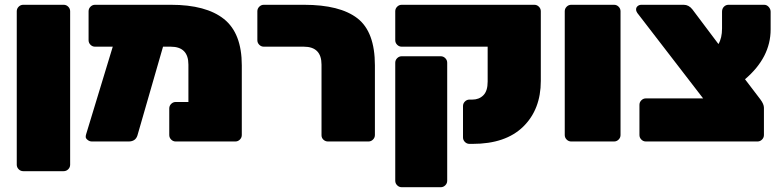

<svg xmlns="http://www.w3.org/2000/svg" viewBox="-20 -591 3254 802"><path d="M273 -544V97Q273 108 265 116Q257 124 246 124H77Q66 124 58 116Q50 108 50 97V-544Q50 -555 58 -563Q66 -571 77 -571H246Q257 -571 265 -563Q273 -555 273 -544Z M377 -571H694Q841 -571 915.5 -511.5Q990 -452 990 -318V-27Q990 -16 982 -8Q974 0 963 0H714Q703 0 695 -8Q687 -16 687 -27V-138Q687 -149 695 -157Q703 -165 714 -165H767V-321Q767 -396 693 -396H661L554 -25Q546 0 517 0H364Q354 0 346 -6.5Q338 -13 338 -19Q338 -25 340 -31L451 -396H377Q366 -396 358 -404Q350 -412 350 -423V-544Q350 -555 358 -563Q366 -571 377 -571Z M1082 -571H1250Q1400 -571 1473 -514.5Q1546 -458 1546 -318V-27Q1546 -16 1538 -8Q1530 0 1519 0H1350Q1339 0 1331 -7.5Q1323 -15 1323 -26V-321Q1323 -396 1249 -396H1082Q1071 -396 1063 -404Q1055 -412 1055 -423V-544Q1055 -555 1063 -563Q1071 -571 1082 -571Z M2017 -250V-396H1658Q1647 -396 1639 -404Q1631 -412 1631 -423V-544Q1631 -555 1639 -563Q1647 -571 1658 -571H2212Q2223 -571 2231 -563Q2239 -555 2239 -544V-253Q2239 -134 2165.5 -62Q2092 10 1954 10H1941Q1930 10 1922 2Q1914 -6 1914 -17V-148Q1914 -159 1922 -167Q1930 -175 1941 -175H1953Q1981 -175 1999 -193Q2017 -211 2017 -250ZM1848 -329V164Q1848 175 1840 183Q1832 191 1821 191H1658Q1647 191 1639 183Q1631 175 1631 164V-329Q1631 -340 1639 -348Q1647 -356 1658 -356H1821Q1832 -356 1840 -348Q1848 -340 1848 -329Z M2572 -544V-27Q2572 -16 2564 -8Q2556 0 2545 0H2366Q2355 0 2347 -8Q2339 -16 2339 -27V-544Q2339 -555 2347 -563Q2355 -571 2366 -571H2545Q2556 -571 2564 -563Q2572 -555 2572 -544Z M2996 -472V-542Q2996 -555 3004 -563Q3012 -571 3023 -571H3172Q3183 -571 3191 -562Q3199 -553 3199 -542V-468Q3199 -351 3092 -260L3156 -176Q3171 -156 3171 -141V-27Q3171 -16 3163 -8Q3155 0 3144 0H2678Q2667 0 2659 -8Q2651 -16 2651 -27V-153Q2651 -164 2659 -172Q2667 -180 2678 -180H2917L2642 -537Q2637 -544 2637 -552Q2637 -560 2643.5 -565.5Q2650 -571 2659 -571H2836Q2857 -571 2872 -552L2981 -407Q2996 -432 2996 -472Z"/></svg>

Font: Rubik One
Style: Regular
Weight: 400
Designer: Hubert and Fischer with Elvire Volk Leonovitch
Foundry: Hubert and Fischer with Elvire Volk Leonovitch
Version: Version 1.001